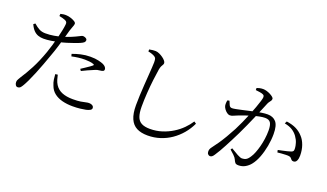

<svg xmlns="http://www.w3.org/2000/svg" viewBox="-75 -1295 3151 1848"><g transform="rotate(20 1500.0 -371.0)"><path d="M294.2 -751.3 295.8 -774.1Q311.6 -778 326.4 -780.1Q341.1 -782.1 359.3 -780.6Q377.4 -779.8 400.6 -772.5Q423.8 -765.3 441.3 -754.6Q458.8 -744 458.8 -732.1Q458.8 -723.5 455 -712Q451.1 -700.6 445.5 -685.8Q439.8 -671.1 433.5 -651.5Q425.3 -622.1 412.2 -574.7Q399 -527.4 382.4 -473.2Q365.9 -418.9 346.9 -368.2Q329.4 -317.6 309.3 -264.2Q289.3 -210.8 268.8 -160.7Q248.3 -110.6 228.9 -69.4Q209.4 -28.3 193 -1.8Q182.8 14.7 173.8 22.6Q164.8 30.4 148.9 30.4Q136.7 30.4 128.3 18Q119.9 5.6 119.9 -10.8Q119.9 -21.8 122.6 -29.7Q125.4 -37.6 131.1 -46.7Q136.7 -55.7 144.2 -68.9Q182.2 -125.8 222.7 -203Q263.2 -280.1 300.5 -385.1Q313.6 -423 326.4 -466.1Q339.2 -509.1 350 -552.1Q360.9 -595.1 368.4 -632Q375.9 -668.8 378.4 -694.2Q380.2 -711 375.3 -719.2Q370.3 -727.4 356.7 -733.9Q342 -739.9 325.7 -744.1Q309.4 -748.2 294.2 -751.3ZM101.5 -604.6Q133.2 -576.6 160 -562.5Q186.8 -548.5 222.9 -548.3Q267.7 -548.1 309.9 -555.5Q352.2 -562.9 383.7 -572.2Q434.5 -587 473.3 -603.4Q512.1 -619.8 539.7 -634.2Q551.2 -640.3 559.5 -644.1Q567.7 -647.8 573.9 -647.8Q582.6 -647.8 592.6 -644.6Q602.5 -641.3 609.8 -635.2Q617.1 -629.1 617.1 -619.9Q617.1 -606 606.7 -596.7Q596.4 -587.4 568.6 -575.4Q556.5 -570 524 -558.3Q491.5 -546.5 450.6 -533.9Q409.6 -521.4 370.5 -512.8Q339.9 -506.2 299.4 -500Q258.9 -493.8 223.5 -493.8Q194.1 -493.8 168.7 -502.6Q143.4 -511.3 122.3 -532.8Q101.2 -554.3 84.4 -592ZM535.2 -425.5 528.6 -448.9Q564.9 -463.5 612.6 -474.5Q660.3 -485.5 709.9 -485.5Q759.7 -485.5 793.4 -477.4Q827.2 -469.4 845.4 -461Q862.7 -452.1 871.9 -441Q881.1 -429.9 881.1 -417.4Q881.1 -403.7 869.7 -398.7Q858.4 -393.7 840.3 -392.1Q826.5 -391.3 813.7 -388Q801 -384.8 781 -375.6Q758 -367.1 726.5 -352.1Q695 -337.2 668.8 -324.4L656.2 -342.3Q673.4 -353.7 695.4 -368Q717.4 -382.3 736.2 -395.7Q754.9 -409.1 761.3 -414.8Q772.2 -424.6 757.1 -429.4Q739.1 -436 715.4 -438.6Q691.7 -441.2 668.9 -441.2Q635.7 -441.2 601.8 -437Q567.9 -432.8 535.2 -425.5ZM472.2 -215.5 447.6 -212.3Q448.9 -186.4 453 -158Q457.1 -129.7 469.7 -100.5Q485.5 -56.7 519.9 -29.9Q554.3 -3.1 602.8 9.5Q651.2 22 708.7 22Q752.5 22 786.3 17.9Q820.1 13.8 842.5 9.4Q864.9 4.6 881.6 -4.2Q898.3 -13 898.3 -27.9Q898.3 -39.9 891 -47.3Q883.7 -54.7 872.2 -58.3Q860.7 -61.8 848.6 -61.8Q834.5 -61.8 816.3 -57.3Q798.1 -52.8 768.1 -47.8Q738.2 -42.8 687.7 -42.8Q623.4 -42.8 577.9 -61Q532.4 -79.1 506.2 -119.8Q491.9 -142.3 484.3 -168Q476.6 -193.7 472.2 -215.5Z M1215.6 -723.5V-744.4Q1235.6 -748 1251.6 -750.1Q1267.5 -752.2 1280.9 -751.4Q1298.8 -750.6 1318.7 -741.7Q1338.5 -732.9 1356.4 -720.2Q1374.2 -707.5 1385.5 -693.9Q1396.8 -680.4 1396.8 -669.5Q1396.8 -659.1 1391.4 -651Q1386.1 -642.9 1380 -631Q1374 -619.2 1369.4 -595.3Q1361.5 -547.9 1353.7 -482.1Q1345.8 -416.4 1340.8 -343.7Q1335.8 -271 1335.8 -203Q1335.8 -139.7 1349.8 -101.2Q1363.7 -62.7 1396.2 -45.4Q1428.7 -28.1 1483.4 -28.1Q1547.6 -28.1 1605.3 -46.6Q1662.9 -65 1711.7 -95.3Q1760.6 -125.5 1798.5 -163.8Q1836.4 -202 1861.6 -241.7L1883.7 -226.7Q1855.9 -167.7 1815 -119.2Q1774 -70.8 1722.4 -35.2Q1670.7 0.4 1610.1 19.8Q1549.5 39.2 1483.1 39.2Q1415.8 39.2 1370.6 15.7Q1325.4 -7.9 1302.7 -60Q1279.9 -112.1 1279.9 -197.3Q1279.9 -243.8 1282.3 -297.6Q1284.7 -351.4 1288.4 -405.3Q1292.2 -459.2 1295.5 -507.3Q1298.8 -555.4 1301.2 -591.4Q1303.6 -627.4 1303.6 -644.5Q1303.6 -672.1 1298.7 -683.5Q1293.8 -694.9 1280.6 -701.8Q1269.2 -708.5 1252.1 -714.4Q1234.9 -720.4 1215.6 -723.5Z M2292.5 -123.6Q2332.7 -98.9 2364.5 -81.5Q2396.4 -64.1 2413.4 -64.1Q2436.8 -64.1 2455.3 -74.7Q2473.7 -85.2 2492.6 -116.2Q2505.7 -135.3 2517.9 -166.4Q2530.2 -197.6 2540.5 -236.1Q2550.7 -274.6 2556.8 -317.6Q2562.9 -360.6 2562.9 -403.5Q2562.9 -457.8 2547.4 -482.6Q2532 -507.4 2490.5 -507.4Q2466.3 -507.4 2431.9 -500.4Q2397.6 -493.4 2361.1 -482.5Q2324.6 -471.7 2293 -460.5Q2261.5 -449.4 2242.4 -441.9Q2209.5 -429.5 2194 -421.7Q2178.5 -414 2160.4 -414Q2147.8 -414 2132.2 -424.9Q2116.7 -435.9 2104.8 -452Q2092.8 -468.1 2088.8 -484Q2086.4 -495.6 2087 -511.8Q2087.5 -528 2091.4 -541.6L2111.1 -545.4Q2119.4 -524.9 2128 -505.3Q2136.7 -485.7 2157.8 -485.7Q2171.7 -485.7 2197.9 -490.9Q2224.1 -496.1 2256.5 -503.3Q2288.8 -510.5 2322.3 -518.2Q2355.7 -526 2384.7 -532Q2405.9 -537 2441.2 -542.2Q2476.5 -547.4 2502.3 -547.4Q2558 -547.4 2589.1 -511.8Q2620.2 -476.2 2620.2 -388.4Q2620.2 -328.1 2608.5 -264.6Q2596.8 -201 2575.7 -145.5Q2554.6 -89.9 2524.6 -52.6Q2502.8 -25.3 2472.3 -7.7Q2441.8 9.9 2403.8 9.9Q2379.2 9.9 2370.2 -0.6Q2361.2 -11.1 2351.4 -33.2Q2347.8 -41 2342.2 -48.8Q2336.6 -56.6 2322.9 -70.2Q2309.1 -83.8 2281.4 -107.7ZM2314 -728V-749.5Q2326.3 -754.1 2342.6 -757.9Q2358.9 -761.7 2379.3 -761.7Q2394.2 -761.7 2413.7 -756.3Q2433.3 -750.9 2451.5 -741.5Q2469.7 -732.2 2481.8 -722Q2494 -711.9 2494 -702.4Q2494 -691.4 2488.5 -682.8Q2483.1 -674.3 2475.9 -665.5Q2468.8 -656.7 2463.2 -644.1Q2452.6 -618.9 2435.7 -577.8Q2418.8 -536.7 2397.3 -486.6Q2375.8 -436.4 2352.1 -383.8Q2328.4 -331.2 2304.9 -282.4Q2284.3 -240.9 2264.4 -201.9Q2244.6 -163 2226 -128Q2207.5 -93 2190.3 -63.4Q2173.1 -33.8 2157.1 -10.1Q2146 7.4 2136.6 14Q2127.3 20.7 2115.7 20.7Q2105.5 20.7 2095.7 10.8Q2085.9 1 2085.9 -16.4Q2085.9 -29.2 2089.3 -39.3Q2092.7 -49.5 2102.4 -62.2Q2130.2 -98.1 2154.7 -134.2Q2179.2 -170.3 2204.5 -213.1Q2229.8 -255.8 2258.2 -309.3Q2277.8 -347.9 2298.7 -393.8Q2319.5 -439.7 2338.8 -486.9Q2358 -534.1 2373 -575.4Q2388.1 -616.7 2397 -646.6Q2406 -676.5 2406 -686.9Q2406 -695.6 2403.3 -702.4Q2400.6 -709.2 2390.2 -713.4Q2378.8 -719.3 2355.4 -722.7Q2332.1 -726.1 2314 -728ZM2685.9 -522.2 2697.6 -545.9Q2758.8 -537.4 2799 -516.9Q2839.3 -496.4 2869.2 -462.5Q2897.1 -433 2914 -385.4Q2931 -337.8 2931 -280.4Q2931 -249.7 2920.9 -228.2Q2910.7 -206.6 2888.5 -206.4Q2874.3 -206.4 2867.7 -213.5Q2861.2 -220.5 2854.4 -228.9Q2847.7 -237.4 2832.9 -239.8Q2822.6 -241.7 2800.7 -241.2Q2778.7 -240.6 2755.3 -238.8Q2731.8 -237 2714.6 -234.8L2709.3 -258.5Q2727.5 -262.4 2752.4 -267.6Q2777.3 -272.9 2800.4 -278.5Q2823.6 -284.1 2836.7 -288.9Q2852.9 -294.5 2857.2 -303.4Q2861.4 -312.4 2859.9 -331.8Q2859.1 -351.6 2850.2 -382Q2841.3 -412.3 2819.2 -443.5Q2797.8 -473.1 2766.6 -493Q2735.3 -512.8 2685.9 -522.2Z"/></g></svg>

Font: Noto Serif JP
Style: Regular
Weight: 200
Designer: Ryoko NISHIZUKA 西塚涼子 (kana & ideographs); Frank Grießhammer (Latin, Greek & Cyrillic); Wenlong ZHANG 张文龙 (bopomofo); San
Foundry: Adobe
Version: Version 2.001;hotconv 1.1.0;makeotfexe 2.6.0